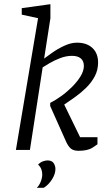

<svg xmlns="http://www.w3.org/2000/svg" viewBox="-20 -717 517 918"><path d="M355 4Q332 4 319 -6.5Q306 -17 295 -42L220 -210V-225Q244 -237 272 -257Q300 -277 324.5 -301.5Q349 -326 365 -352Q381 -378 381 -402Q381 -425 366.5 -437.5Q352 -450 324 -450Q296 -450 267.5 -439Q239 -428 217 -415Q195 -402 184 -395L123 0H56L162 -630L84 -647V-678L221 -697V-630L191 -437Q203 -446 229 -464.5Q255 -483 287 -498Q319 -513 348 -513Q395 -513 422 -487.5Q449 -462 449 -418Q449 -382 433 -352Q417 -322 392 -297.5Q367 -273 339 -253Q311 -233 287 -217L363 -61H446V-27Q444 -25 421.5 -10.5Q399 4 355 4ZM156 181Q168 169 175 151Q182 133 182 117Q182 104 177.5 92Q173 80 162 70Q174 58 186.5 54Q199 50 207 50Q228 50 236.5 63Q245 76 245 91Q245 115 228.5 141Q212 167 189 181Z"/></svg>

Font: Faustina Light
Style: Italic
Weight: 300
Italic angle: -8°
Designer: Alfonso Garcia
Foundry: http://www.omnibus-type.com
Version: Version 1.200